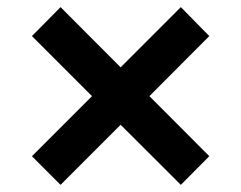

<svg xmlns="http://www.w3.org/2000/svg" viewBox="-20 -557 675 537"><path d="M149.4 -40 69.3 -120.1 237.3 -288.1 69.3 -456.1 149.4 -537.1 317.4 -368.7 485.8 -537.1 565.4 -456.1 397.9 -288.1 565.4 -120.1 485.8 -40 317.4 -208Z"/></svg>

Font: Inter Tight SemiBold
Style: Regular
Weight: 600
Designer: Rasmus Andersson
Foundry: rsms
Version: Version 3.004; ttfautohint (v1.8.4.7-5d5b)